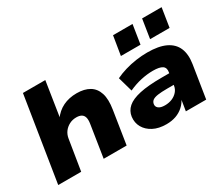

<svg xmlns="http://www.w3.org/2000/svg" viewBox="-124 -1060 1615 1390"><g transform="rotate(-30 684.0 -365.0)"><path d="M27 0 139 -705H326L280 -409H273Q309 -460 359.5 -484.5Q410 -509 474 -509Q538 -509 580 -484Q622 -459 638.5 -407.5Q655 -356 642 -275L599 0H407L449 -269Q454 -302 448 -321.5Q442 -341 426 -350Q410 -359 384 -359Q352 -359 325.5 -345Q299 -331 282 -308Q265 -285 260 -254L219 0Z M927 11Q863 11 818 -12.5Q773 -36 751 -75Q729 -114 735 -162Q741 -207 775.5 -237.5Q810 -268 880.5 -283.5Q951 -299 1065 -299H1148L1134 -210H1059Q1010 -210 980 -205.5Q950 -201 936 -190.5Q922 -180 919 -161Q916 -140 933 -126.5Q950 -113 986 -113Q1018 -113 1045 -124Q1072 -135 1090.5 -156Q1109 -177 1113 -205L1129 -307Q1135 -343 1111.5 -358.5Q1088 -374 1034 -374Q985 -374 933 -362.5Q881 -351 829 -327L794 -450Q831 -468 876 -481.5Q921 -495 969.5 -502Q1018 -509 1064 -509Q1159 -509 1216.5 -481.5Q1274 -454 1296.5 -401.5Q1319 -349 1307 -272L1264 0H1094L1110 -99H1114Q1097 -63 1069.5 -38.5Q1042 -14 1006.5 -1.5Q971 11 927 11ZM1131 -582 1156 -741H1319L1294 -582ZM887 -582 913 -741H1076L1051 -582Z"/></g></svg>

Font: Nunito Sans 10pt SemiExpanded Black
Style: Italic
Weight: 900
Width: 6
Italic angle: -9°
Designer: Vernon Adams
Foundry: Vernon Adams
Version: Version 3.101;gftools[0.9.27]